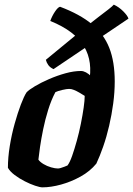

<svg xmlns="http://www.w3.org/2000/svg" viewBox="-20 -805 572 825"><path d="M162 0Q152 0 131 -7Q110 -14 86.5 -26Q63 -38 43 -53Q23 -68 14 -84Q14 -128 22 -177.5Q30 -227 43 -273.5Q56 -320 69.5 -355.5Q83 -391 94 -408Q104 -419 130 -434.5Q156 -450 190.5 -465Q225 -480 261 -490Q297 -500 328 -500Q338 -500 349.5 -494Q361 -488 372 -476.5Q383 -465 389 -446L362 -448Q371 -494 366 -533Q361 -572 341.5 -605Q322 -638 286 -665.5Q250 -693 196 -715Q204 -737 216.5 -755.5Q229 -774 238 -776Q323 -744 374.5 -701.5Q426 -659 449.5 -599.5Q473 -540 473 -455Q473 -409 466.5 -360.5Q460 -312 449 -264.5Q438 -217 423.5 -175.5Q409 -134 394 -102Q367 -69 326.5 -46.5Q286 -24 242.5 -12Q199 0 162 0ZM229 -81Q233 -81 240.5 -83Q248 -85 256.5 -88.5Q265 -92 270 -94Q280 -107 290 -135.5Q300 -164 310 -200Q320 -236 327.5 -273.5Q335 -311 339.5 -342.5Q344 -374 344 -393Q333 -400 321 -407Q309 -414 298 -418.5Q287 -423 277 -423Q267 -423 247.5 -418.5Q228 -414 218 -409Q200 -375 187 -333Q174 -291 165.5 -249.5Q157 -208 152 -173.5Q147 -139 145 -119Q152 -109 167 -100Q182 -91 199.5 -86Q217 -81 229 -81ZM210 -508Q195 -515 187.5 -525.5Q180 -536 177 -548L352 -692Q378 -713 402.5 -731.5Q427 -750 445 -764Q463 -778 469 -785Q491 -775 509.5 -756.5Q528 -738 532 -725Z"/></svg>

Font: Texturina 12pt Black
Style: Italic
Weight: 900
Italic angle: -11°
Designer: Guillermo Torres Carreño
Foundry: Omnibus-Type
Version: Version 1.002